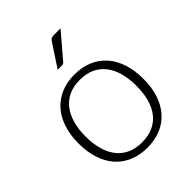

<svg xmlns="http://www.w3.org/2000/svg" viewBox="-204 -830 950 950"><g transform="rotate(-45 270.5 -355.0)"><path d="M270.5 -505.5Q324 -505.5 366.2 -487.2Q408.5 -469 437.5 -435.5Q466.5 -402 481.8 -354.8Q497 -307.5 497 -249Q497 -190.5 481.8 -143.5Q466.5 -96.5 437.5 -63Q408.5 -29.5 366.2 -11.5Q324 6.5 270.5 6.5Q217 6.5 174.8 -11.5Q132.5 -29.5 103.2 -63Q74 -96.5 58.8 -143.5Q43.5 -190.5 43.5 -249Q43.5 -307.5 58.8 -354.8Q74 -402 103.2 -435.5Q132.5 -469 174.8 -487.2Q217 -505.5 270.5 -505.5ZM270.5 -31Q315 -31 348.2 -46.2Q381.5 -61.5 403.8 -90Q426 -118.5 437 -158.8Q448 -199 448 -249Q448 -298.5 437 -339Q426 -379.5 403.8 -408.2Q381.5 -437 348.2 -452.5Q315 -468 270.5 -468Q226 -468 192.8 -452.5Q159.5 -437 137.2 -408.2Q115 -379.5 103.8 -339Q92.5 -298.5 92.5 -249Q92.5 -199 103.8 -158.8Q115 -118.5 137.2 -90Q159.5 -61.5 192.8 -46.2Q226 -31 270.5 -31ZM383.5 -715.5 275.5 -589Q271.5 -584 267.2 -582.2Q263 -580.5 257 -580.5H228.5L307 -699.5Q312.5 -708.5 318.5 -712Q324.5 -715.5 336.5 -715.5Z"/></g></svg>

Font: o
Style: Regular
Weight: 300
Designer: Lukasz Dziedzic
Foundry: Lukasz Dziedzic
Version: Version 1.104; Western+Polish opensource; ttfautohint (v1.8.